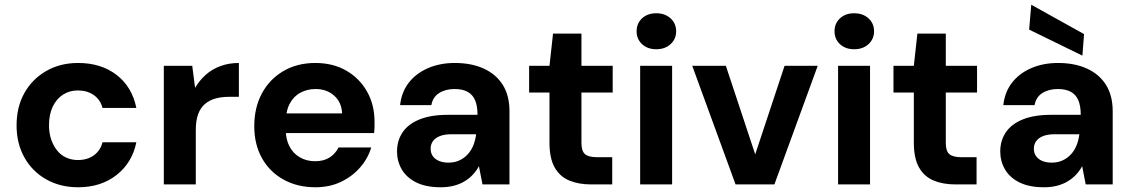

<svg xmlns="http://www.w3.org/2000/svg" viewBox="-20 -779 4779 811"><path d="M310 12Q234 12 175 -21.5Q116 -55 83 -114Q50 -173 50 -249Q50 -327 83 -386Q116 -445 175 -479Q234 -513 310 -513Q407 -513 472.5 -462.5Q538 -412 556 -323H413Q404 -358 376 -377.5Q348 -397 309 -397Q274 -397 246.5 -379.5Q219 -362 203 -329Q187 -296 187 -250Q187 -216 196.5 -189Q206 -162 222 -142.5Q238 -123 260.5 -113Q283 -103 309 -103Q335 -103 356 -111.5Q377 -120 392 -137Q407 -154 413 -178H556Q538 -91 472 -39.5Q406 12 310 12Z M672 0V-501H792L804 -408Q823 -440 849.5 -463.5Q876 -487 911.5 -500Q947 -513 989 -513V-370H947Q916 -370 890.5 -363Q865 -356 846 -340Q827 -324 817 -297Q807 -270 807 -229V0Z M1312 12Q1236 12 1177.5 -20.5Q1119 -53 1086.5 -111Q1054 -169 1054 -246Q1054 -324 1086 -384Q1118 -444 1176.5 -478.5Q1235 -513 1312 -513Q1387 -513 1443 -480.5Q1499 -448 1530.5 -392Q1562 -336 1562 -265Q1562 -255 1562 -243Q1562 -231 1560 -217H1150V-300H1425Q1423 -347 1391.5 -375Q1360 -403 1313 -403Q1278 -403 1249 -387.5Q1220 -372 1203.5 -340.5Q1187 -309 1187 -261V-232Q1187 -191 1202.5 -161Q1218 -131 1246.5 -114.5Q1275 -98 1311 -98Q1348 -98 1372.5 -114Q1397 -130 1410 -156H1548Q1534 -109 1500.5 -71Q1467 -33 1419.5 -10.5Q1372 12 1312 12Z M1842 12Q1779 12 1738 -8.5Q1697 -29 1677 -63.5Q1657 -98 1657 -139Q1657 -185 1680.5 -220Q1704 -255 1752 -274.5Q1800 -294 1872 -294H1997Q1997 -331 1987 -355Q1977 -379 1955.5 -391Q1934 -403 1900 -403Q1862 -403 1835 -386Q1808 -369 1802 -335H1670Q1676 -390 1706.5 -429.5Q1737 -469 1787.5 -491Q1838 -513 1901 -513Q1972 -513 2024 -489Q2076 -465 2104 -420Q2132 -375 2132 -309V0H2018L2003 -77Q1992 -57 1977 -41Q1962 -25 1942 -13Q1922 -1 1897 5.5Q1872 12 1842 12ZM1874 -92Q1900 -92 1920.5 -101.5Q1941 -111 1956 -127.5Q1971 -144 1979.5 -165.5Q1988 -187 1991 -211V-212H1888Q1857 -212 1837.5 -204Q1818 -196 1808.5 -182.5Q1799 -169 1799 -151Q1799 -132 1808.5 -119Q1818 -106 1835 -99Q1852 -92 1874 -92Z M2477 0Q2424 0 2384.5 -16.5Q2345 -33 2323 -71.5Q2301 -110 2301 -177V-388H2215V-501H2301L2316 -637H2436V-501H2568V-388H2436V-175Q2436 -141 2451 -128Q2466 -115 2502 -115H2566V0Z M2684 0V-501H2819V0ZM2752 -571Q2715 -571 2692 -592.5Q2669 -614 2669 -647Q2669 -680 2692 -701.5Q2715 -723 2752 -723Q2789 -723 2812.5 -701.5Q2836 -680 2836 -647Q2836 -614 2812.5 -592.5Q2789 -571 2752 -571Z M3087 0 2904 -501H3046L3170 -127L3294 -501H3434L3251 0Z M3520 0V-501H3655V0ZM3588 -571Q3551 -571 3528 -592.5Q3505 -614 3505 -647Q3505 -680 3528 -701.5Q3551 -723 3588 -723Q3625 -723 3648.5 -701.5Q3672 -680 3672 -647Q3672 -614 3648.5 -592.5Q3625 -571 3588 -571Z M4016 0Q3963 0 3923.5 -16.5Q3884 -33 3862 -71.5Q3840 -110 3840 -177V-388H3754V-501H3840L3855 -637H3975V-501H4107V-388H3975V-175Q3975 -141 3990 -128Q4005 -115 4041 -115H4105V0Z M4390 12Q4327 12 4286 -8.5Q4245 -29 4225 -63.5Q4205 -98 4205 -139Q4205 -185 4228.5 -220Q4252 -255 4300 -274.5Q4348 -294 4420 -294H4545Q4545 -331 4535 -355Q4525 -379 4503.5 -391Q4482 -403 4448 -403Q4410 -403 4383 -386Q4356 -369 4350 -335H4218Q4224 -390 4254.5 -429.5Q4285 -469 4335.5 -491Q4386 -513 4449 -513Q4520 -513 4572 -489Q4624 -465 4652 -420Q4680 -375 4680 -309V0H4566L4551 -77Q4540 -57 4525 -41Q4510 -25 4490 -13Q4470 -1 4445 5.5Q4420 12 4390 12ZM4422 -92Q4448 -92 4468.5 -101.5Q4489 -111 4504 -127.5Q4519 -144 4527.5 -165.5Q4536 -187 4539 -211V-212H4436Q4405 -212 4385.5 -204Q4366 -196 4356.5 -182.5Q4347 -169 4347 -151Q4347 -132 4356.5 -119Q4366 -106 4383 -99Q4400 -92 4422 -92ZM4552 -544 4327 -654 4336 -759 4559 -635Z"/></svg>

Font: DM Sans 18pt
Style: Bold
Weight: 700
Designer: Colophon Foundry, Jonny Pinhorn
Foundry: Colophon Foundry
Version: Version 4.004;gftools[0.9.30]